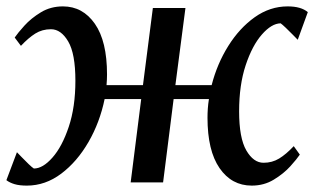

<svg xmlns="http://www.w3.org/2000/svg" viewBox="-30 -571 984 601"><path d="M632.5 -304.5Q649.5 -371 684.5 -427Q719.5 -483 767.2 -517Q815 -551 870.5 -551Q912.5 -551 933.5 -533L902 -446.5Q897.5 -451 886.8 -462Q876 -473 864.8 -483.8Q853.5 -494.5 848.5 -498Q820 -497.5 789.8 -463Q759.5 -428.5 739 -366.8Q718.5 -305 718.5 -222.5Q718.5 -139 741 -100.2Q763.5 -61.5 795 -61.5Q822 -61.5 843.8 -74.8Q865.5 -88 889.5 -113.5L908.5 -87Q899.5 -73.5 878.8 -50.5Q858 -27.5 827.2 -8.8Q796.5 10 758 10Q695 10 657.2 -44.8Q619.5 -99.5 619.5 -202.5Q619.5 -216 620.5 -230.8Q621.5 -245.5 624 -261H513.5L480.5 0H379L412 -261H297.5Q282.5 -188 247 -126.5Q211.5 -65 161.8 -27.5Q112 10 54 10Q31 10 15.8 5.5Q0.5 1 -10 -7L23 -94.5Q27 -90.5 37.8 -79.2Q48.5 -68 59.8 -57.2Q71 -46.5 76 -43.5Q104 -43.5 134.2 -77.8Q164.5 -112 185.2 -174Q206 -236 206 -318.5Q206 -403 183.5 -441.2Q161 -479.5 129.5 -479.5Q102 -479.5 80.5 -466Q59 -452.5 35.5 -427.5L16 -453.5Q25.5 -467.5 46.5 -490.8Q67.5 -514 98 -532.5Q128.5 -551 167 -551Q229 -551 267 -496.5Q305 -442 305 -338Q305 -322.5 303.5 -304.5H417.5L448.5 -546H550.5L519 -304.5Z"/></svg>

Font: Merriweather Text Regular
Style: Italic
Weight: 400
Italic angle: -7.8°
Designer: Eben Sorkin
Foundry: Eben Sorkin
Version: Version 2.100; ttfautohint (v1.7.19-72a1) -l 8 -r 50 -G 200 